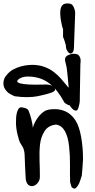

<svg xmlns="http://www.w3.org/2000/svg" viewBox="-69 -1109 566 1141"><path d="M25.9 -378.9Q25.9 -394.5 26.9 -410.4Q27.8 -426.3 31.7 -440.2Q35.6 -454.1 41.3 -462.6Q46.9 -471.2 57.1 -471.2Q64.9 -471.2 80.3 -466.8Q95.7 -462.4 101.1 -450.7Q111.3 -424.3 116.2 -404.8Q121.1 -385.3 123.3 -372.6Q125.5 -359.9 125.5 -354.2Q125.5 -348.6 126.5 -351.6Q130.4 -366.7 140.6 -386Q150.9 -405.3 164.8 -421.6Q178.7 -438 197 -449.2Q215.3 -460.4 257.8 -460.4Q292 -460.4 323.2 -445.6Q354.5 -430.7 377.9 -396Q401.4 -361.3 413.1 -295.7Q424.8 -230 424.3 -159.7Q421.9 -113.3 420.2 -100.6Q418.5 -87.9 417 -64.9Q411.1 -48.3 406.7 -33.7Q402.3 -19 394 -6.3Q385.7 6.3 378.2 10.7Q370.6 15.1 356.4 2.9L347.7 -26.4Q346.2 -76.7 346.9 -129.2Q347.7 -181.6 341.6 -239.3Q335.4 -296.9 316.4 -330.3Q297.4 -363.8 264.2 -368.7Q217.3 -363.8 195.6 -329.3Q173.8 -294.9 168.9 -251.2Q164.1 -207.5 166 -155.8Q168 -104 168 -58.6Q168 -39.6 157.2 -24.7Q146.5 -9.8 132.1 -4.9Q117.7 0 104 -7.1Q90.3 -14.2 84.5 -40.5Q84 -51.3 82.8 -66.2Q81.5 -81.1 81.1 -97.2Q80.6 -113.3 79.6 -129.2Q78.6 -145 78.6 -158.2Q78.1 -178.7 77.1 -192.1Q76.2 -205.6 73.5 -215.8Q70.8 -226.1 66.7 -234.1Q62.5 -242.2 55.7 -252.4Q49.8 -259.3 44.4 -275.6Q39.1 -292 34.7 -310.8Q30.3 -329.6 28.1 -347.9Q25.9 -366.2 25.9 -378.9Z M92.8 -654.3Q85.9 -654.3 76.4 -652.6Q66.9 -650.9 58.3 -647.5Q49.8 -644 43.2 -639.4Q36.6 -634.8 34.2 -630.4Q29.8 -618.7 50.8 -613.5Q71.8 -608.4 100.8 -606.9Q129.9 -605.5 155.8 -606Q181.6 -606.4 187.5 -606.4Q217.3 -608.4 234.1 -602.1Q251 -595.7 257.6 -580.3Q264.2 -564.9 218.5 -552.7Q172.9 -540.5 149.9 -536.4Q127 -532.2 93 -531.7Q59.1 -531.2 18.1 -537.1Q1.5 -543.9 -12.7 -552.7Q-26.9 -561.5 -38.8 -579.3Q-50.8 -597.2 -48.3 -621.1Q-45.9 -645 -30.3 -662.1Q-12.2 -685.1 11.7 -697.3Q35.6 -709.5 57.9 -715.1Q80.1 -720.7 97.4 -722.2Q114.7 -723.6 120.6 -723.6Q160.6 -723.6 191.9 -712.6Q223.1 -701.7 248 -683.3Q272.9 -665 294.2 -640.6Q315.4 -616.2 337.9 -588.4Q339.8 -587.4 337.6 -605.5Q335.4 -623.5 334 -646Q332.5 -668.5 329.6 -688Q326.7 -707.5 326.7 -710Q320.8 -731.9 318.1 -746.6Q315.4 -761.2 321.8 -770.5Q327.1 -777.3 335.2 -781Q343.3 -784.7 351.6 -787.1Q360.8 -789.6 370.6 -789.6Q374 -789.6 382.1 -788.3Q390.1 -787.1 396.7 -782.2Q403.3 -777.3 407.7 -764.9Q412.1 -752.4 408.7 -729L405.3 -530.3Q405.3 -526.4 405.3 -514.9Q405.3 -503.4 402.8 -491.5Q400.4 -479.5 397 -468Q393.6 -456.5 387.2 -452.9Q380.9 -449.2 369.9 -455.6Q358.9 -461.9 342.8 -484.9Q341.8 -482.9 337.2 -484.9Q332.5 -486.8 326.7 -490.2Q320.8 -493.7 316.7 -497.1Q312.5 -500.5 312.5 -502Q294.9 -535.2 273.7 -563Q252.4 -590.8 226.6 -611.6Q200.7 -632.3 168 -643.3Q135.3 -654.3 92.8 -654.3Z M305.7 -937Q302.7 -942.4 299.6 -955.3Q296.4 -968.3 293.5 -985.1Q290.5 -1002 289.3 -1020Q288.1 -1038.1 290.5 -1052.7Q293 -1067.4 300.8 -1076.9Q308.6 -1086.4 322.8 -1087.9Q335.4 -1089.8 346.7 -1087.2Q357.9 -1084.5 362.8 -1077.1Q370.6 -1066.9 375 -1050.8Q379.4 -1034.7 377.4 -1021L370.6 -833Q370.6 -807.1 362.8 -797.9Q355 -788.6 346.2 -791.7Q337.4 -794.9 329.8 -808.1Q322.3 -821.3 322.3 -840.3Q316.4 -859.9 313.7 -869.1Q311 -878.4 308.6 -882.6Q306.2 -886.7 305.9 -888.2Q305.7 -889.6 305.7 -893.8Q305.7 -897.9 305.7 -907.5Q305.7 -917 305.7 -937Z"/></svg>

Font: AKL 022
Style: Regular
Weight: 400
Designer: AKL
Foundry: AKL
Version: Version 2.053;August 19, 2024;FontCreator 13.0.0.2675 64-bit